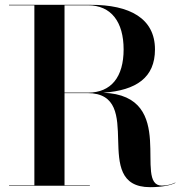

<svg xmlns="http://www.w3.org/2000/svg" viewBox="-20 -770 759 796"><path d="M17.5 -2V0H352.5V-2H247.5V-384H342.5C588.5 -384 349.5 6 602.5 6C654.5 6 691.5 -3 707.5 -12L706.5 -13C692.5 -6 672 -0.5 651 -0.5C530 -0.5 722 -374 408 -385.5C545.5 -395.5 622.5 -448.5 622.5 -565C622.5 -695 516 -750 357.5 -750H17.5V-748H122.5V-2ZM345 -748C441 -748 492.5 -679 492.5 -565C492.5 -451 441 -386 345 -386H247.5V-748Z"/></svg>

Font: Bodoni* 96pt Medium
Style: Regular
Weight: 500
Version: Version 2.3